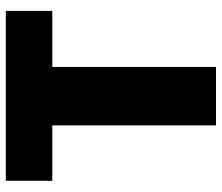

<svg xmlns="http://www.w3.org/2000/svg" viewBox="-70 -674 745 644"><g transform="rotate(-90 302.0 -352.5)"><path d="M17 -705H587V-549H399V0H203V-549H17Z"/></g></svg>

Font: Parkinsans ExtraBold
Style: Regular
Weight: 800
Designer: Red Stone, Indian Type Foundry
Foundry: Indian Type Foundry
Version: Version 1.000